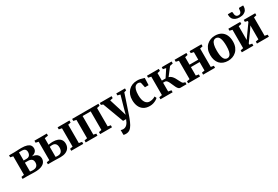

<svg xmlns="http://www.w3.org/2000/svg" viewBox="93 -2172 5504 3804"><g transform="rotate(-30 2845.0 -270.0)"><path d="M305 4Q279 4 249 3Q219 2 191.2 1Q163.5 0 142.5 0H27.5V-45L92 -56.5V-480L29 -493.5V-538H146Q165.5 -538 194 -539.5Q222.5 -541 253.5 -542.2Q284.5 -543.5 310.5 -543.5Q391 -543.5 439 -527Q487 -510.5 508 -481.8Q529 -453 529 -415.5Q529 -364.5 496.8 -335Q464.5 -305.5 412 -294.5Q457 -290.5 491 -274.5Q525 -258.5 544.2 -230.2Q563.5 -202 563.5 -160.5Q563.5 -114 538 -76.8Q512.5 -39.5 456 -17.8Q399.5 4 305 4ZM292 -47Q354 -47 382.8 -76.2Q411.5 -105.5 411.5 -154Q411.5 -209.5 380.2 -232.5Q349 -255.5 300 -255.5H228.5V-53.5Q235 -52 245 -50.5Q255 -49 267.2 -48Q279.5 -47 292 -47ZM228.5 -305H293.5Q327.5 -305 348.5 -319.2Q369.5 -333.5 379 -357.2Q388.5 -381 388.5 -409Q388.5 -434.5 379 -453.2Q369.5 -472 349 -482.2Q328.5 -492.5 294 -492.5Q276.5 -492.5 259.8 -491.8Q243 -491 228.5 -489.5Z M1141 0V-46L1205.5 -58.5V-478L1139.5 -491.5V-538H1410.5V-491.5L1348 -478V-58L1416.5 -46V0ZM607.5 0V-45L672 -56V-478.5L609.5 -491.5V-538H892.5V-491.5L812 -478.5V-327.5Q824 -330.5 839.8 -333Q855.5 -335.5 874.8 -337.2Q894 -339 914.5 -339Q976 -339 1022 -321.5Q1068 -304 1093.5 -268.2Q1119 -232.5 1119 -177Q1119 -120 1092 -79.8Q1065 -39.5 1015 -18Q965 3.5 895.5 3.5Q885 3.5 863.8 3Q842.5 2.5 817.5 1.8Q792.5 1 770 0.5Q747.5 0 734.5 0ZM861.5 -47Q917 -47 945 -79.5Q973 -112 973 -172Q973 -231.5 946.2 -259.8Q919.5 -288 873 -288Q856.5 -288 840 -286Q823.5 -284 812 -281V-51.5Q821 -49.5 834.2 -48.2Q847.5 -47 861.5 -47Z M1472 0V-46L1537 -58.5V-478.5L1472 -493V-538H2073.5V-493L2008 -478.5V-58.5L2073.5 -46V0H1802.5V-46L1865 -58.5V-484H1680.5V-58.5L1741 -46V0Z M2248.5 252Q2231 252 2217.2 249.8Q2203.5 247.5 2195 243V133.5Q2202.5 137.5 2217 140.8Q2231.5 144 2247.5 144Q2273 144 2294.5 135Q2316 126 2334.2 108Q2352.5 90 2367.8 63Q2383 36 2396 0H2327L2149 -478L2104.5 -493.5V-538H2374.5V-493L2309 -478.5L2399 -190L2432 -78L2461.5 -188L2543.5 -478.5L2481.5 -493V-538H2681.5V-493L2631.5 -478.5Q2610 -412.5 2587.5 -345.5Q2565 -278.5 2544.5 -217.2Q2524 -156 2507.2 -106.8Q2490.5 -57.5 2479.5 -25.5Q2468.5 6.5 2465.5 13.5Q2436.5 91 2407 144.2Q2377.5 197.5 2340 224.8Q2302.5 252 2248.5 252Z M2938 11Q2853.5 11 2798.5 -24.5Q2743.5 -60 2716.5 -122.2Q2689.5 -184.5 2689.5 -263.5Q2689 -328 2708.2 -381Q2727.5 -434 2763.5 -472.8Q2799.5 -511.5 2850.5 -532.5Q2901.5 -553.5 2964.5 -553.5Q3006 -553.5 3036.2 -546.8Q3066.5 -540 3088 -532.5Q3109.5 -525 3124.5 -522L3118.5 -360H3035.5L3012 -468.5Q3009.5 -479 3001 -486.2Q2992.5 -493.5 2980.2 -497.2Q2968 -501 2954 -501Q2921.5 -501 2896.5 -479.8Q2871.5 -458.5 2857.2 -412.5Q2843 -366.5 2842.5 -292Q2842.5 -235 2852.2 -192.8Q2862 -150.5 2880.2 -122.8Q2898.5 -95 2923.8 -81.2Q2949 -67.5 2979.5 -67.5Q3006 -67.5 3030 -73Q3054 -78.5 3074.2 -87.5Q3094.5 -96.5 3109 -106.5L3128.5 -63Q3115 -48 3086.5 -30.8Q3058 -13.5 3019.8 -1.2Q2981.5 11 2938 11Z M3182.5 0V-46L3249 -58V-478.5L3184 -493V-538H3455V-493L3391.5 -478.5V-307H3476.5L3589.5 -478.5L3522 -493V-538H3748V-493L3678 -478L3541.5 -299.5Q3577.5 -289.5 3603.2 -263.8Q3629 -238 3647.8 -205.2Q3666.5 -172.5 3681.5 -140.5Q3696.5 -108.5 3711 -85.5Q3725.5 -62.5 3743 -57L3778.5 -47V0H3637Q3614 0 3596.2 -18.8Q3578.5 -37.5 3563.8 -66.8Q3549 -96 3535.2 -129.2Q3521.5 -162.5 3507 -191.8Q3492.5 -221 3474.8 -239.8Q3457 -258.5 3434.5 -258.5H3391.5V-58L3461 -46V0Z M3816 0V-46L3881 -57.5V-478L3816 -492.5V-538H4086.5V-492.5L4023.5 -478V-306H4223V-478L4159 -492.5V-538H4430V-492.5L4366 -478V-57.5L4431 -46V0H4158.5V-46L4223 -57.5V-251L4023.5 -250.5V-57.5L4087.5 -46V0Z M4473.5 -266Q4473.5 -338.5 4495.8 -392.2Q4518 -446 4556.2 -481.8Q4594.5 -517.5 4643 -535.2Q4691.5 -553 4744.5 -553Q4827 -553 4884 -519.2Q4941 -485.5 4970.5 -423.5Q5000 -361.5 5000 -276Q5000 -202.5 4977.8 -148.5Q4955.5 -94.5 4917.2 -59Q4879 -23.5 4830.2 -6.2Q4781.5 11 4728.5 11Q4667.5 11 4620 -8Q4572.5 -27 4539.8 -63.2Q4507 -99.5 4490.2 -150.8Q4473.5 -202 4473.5 -266ZM4738 -41Q4773 -41 4796.2 -65Q4819.5 -89 4831.2 -138.2Q4843 -187.5 4843 -263.5Q4843 -317 4837.5 -360.8Q4832 -404.5 4819.8 -435.8Q4807.5 -467 4787.2 -484Q4767 -501 4737.5 -501Q4702.5 -501 4678.5 -477.2Q4654.5 -453.5 4642.2 -404.2Q4630 -355 4630 -278Q4630 -224 4635.8 -180.5Q4641.5 -137 4654.2 -105.8Q4667 -74.5 4687.8 -57.8Q4708.5 -41 4738 -41Z M5044 0V-46L5107 -58V-478.5L5045.5 -493V-538H5316V-493L5249.5 -478.5V-163L5303.5 -240.5L5456.5 -454.5V-478.5L5397.5 -493V-538H5660V-493L5598.5 -478V-58L5662.5 -46V0H5390V-46L5456.5 -58V-377L5401.5 -293L5249.5 -82V-56.5L5308 -46V0ZM5265 -791.5Q5278 -791.5 5281.2 -777.5Q5284.5 -763.5 5284.5 -747Q5284.5 -726.5 5291.8 -708.2Q5299 -690 5314.5 -678.8Q5330 -667.5 5356 -667.5Q5381.5 -667.5 5396.5 -678.8Q5411.5 -690 5418.2 -708.2Q5425 -726.5 5425 -747Q5425 -763.5 5428.8 -777.5Q5432.5 -791.5 5445 -791.5H5530Q5530.5 -786.5 5530.8 -779.8Q5531 -773 5531 -768Q5531 -726 5511.8 -692.5Q5492.5 -659 5453.2 -640Q5414 -621 5355.5 -621Q5298.5 -621 5259 -640Q5219.5 -659 5199.2 -692.5Q5179 -726 5179 -768Q5179 -774 5179.5 -779.8Q5180 -785.5 5180 -791.5Z"/></g></svg>

Font: Merriweather 60pt
Style: Bold
Weight: 700
Version: Version 2.100